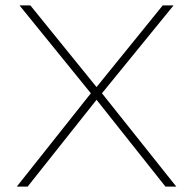

<svg xmlns="http://www.w3.org/2000/svg" viewBox="-20 -688 712 708"><path d="M590 0 336 -320 82 0H42L315 -344L52 -668H92L336 -367L580 -668H620L356 -344L630 0Z"/></svg>

Font: Celebes Thin
Style: Regular
Weight: 250
Designer: Anugrah Pasau
Foundry: Lafontype
Version: Version 1.000; ttfautohint (v1.8.4)